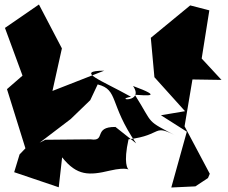

<svg xmlns="http://www.w3.org/2000/svg" viewBox="-20 -791 1013 853"><path d="M255 -576 153 -771 2 -667C28 -596 54 -526 80 -455L11 -395L93 -132L67 -105L43 -26L241 41L256 -92C322 -9 376 -11 468 -33C628 -70 504 40 551 -172C709 -191 653 -246 773 -182C621 -261 666 -233 579 -370C631 -367 710 -358 571 -409C623 -333 483 -347 562 -361C430 -435 310 -476 443 -477L213 -387ZM904 0 912 -19 800 -230 835 -438 964 -436 876 -531 910 -745 825 -767 650 -623 666 -448 802 -297 695 -279 810 -206 741 42 848 37ZM493 -227C392 -228 453 -161 383 -172L181 -170L156 -157L294 -262L381 -346L414 -416C508 -392 464 -330 585 -154Z"/></svg>

Font: Asimov Silicon
Style: Regular
Weight: 400
Designer: Google
Version: Version 2.000980; 2014